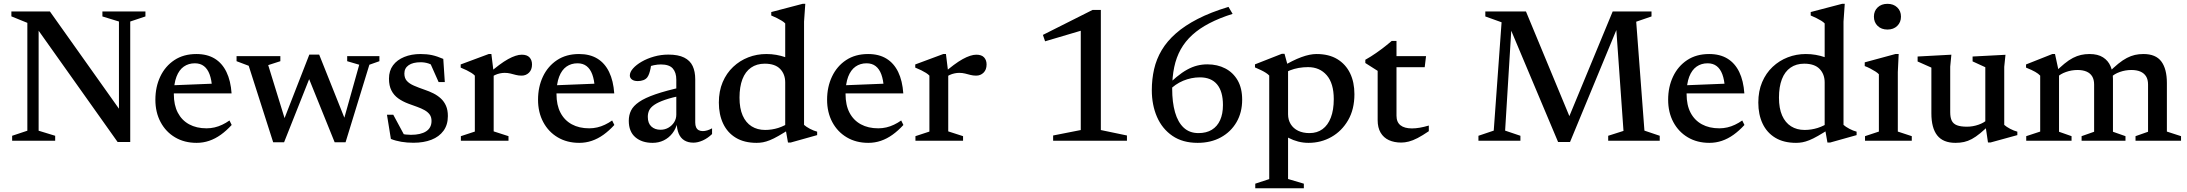

<svg xmlns="http://www.w3.org/2000/svg" viewBox="-20 -736 11436 1004"><path d="M123 -52.5V-616.5L39.5 -650.5V-676H241L631.5 -126L602 -88V-623.5L515.5 -650V-676H740.5V-650L661 -623.5V6.5H595L161 -605L182 -620.5V-52.5L268.5 -26V0H43.5V-26Z M1007 -453.5Q1063.5 -453.5 1102.8 -429.5Q1142 -405.5 1164.2 -359.5Q1186.5 -313.5 1191 -247.5H868.5V-289.5L1131 -300L1089 -278Q1086.5 -319 1076 -347.2Q1065.5 -375.5 1046.5 -390.2Q1027.5 -405 999 -405Q966 -405 941.2 -387.8Q916.5 -370.5 902.8 -334.8Q889 -299 889 -244Q889 -186.5 909.8 -146.8Q930.5 -107 969 -86Q1007.5 -65 1060 -65Q1082 -65 1102.2 -69.8Q1122.5 -74.5 1142 -83.8Q1161.5 -93 1180 -106L1191.5 -82.5Q1164 -52.5 1134.8 -31.5Q1105.5 -10.5 1074 0.2Q1042.5 11 1008 11Q944 11 895.5 -17.8Q847 -46.5 819.8 -97.5Q792.5 -148.5 792.5 -214.5Q792.5 -281.5 818.2 -335.8Q844 -390 892 -421.8Q940 -453.5 1007 -453.5Z M1858.5 -397.5 1795.5 -416V-442.5H1964V-416L1911.5 -397.5L1787 8H1730L1584.5 -352L1610.5 -357L1465.5 8H1408.5L1280.5 -392L1217 -416V-442.5H1446V-416L1382.5 -395.5L1478.5 -84.5L1455 -85L1597.5 -450.5H1649L1794.5 -86H1771Z M2179 -453.5Q2212 -453.5 2238.8 -447.8Q2265.5 -442 2298 -428L2306 -307H2273.5L2219.5 -428.5L2262.5 -384Q2241 -397.5 2221 -404Q2201 -410.5 2180 -410.5Q2139 -410.5 2116.8 -395Q2094.5 -379.5 2094.5 -351.5Q2094.5 -327.5 2107.5 -313Q2120.5 -298.5 2144.8 -288Q2169 -277.5 2201 -266.5Q2225 -258.5 2246.8 -247.5Q2268.5 -236.5 2285.5 -220.8Q2302.5 -205 2312.2 -182.8Q2322 -160.5 2322 -129Q2322 -83.5 2299.2 -52.2Q2276.5 -21 2236 -5.2Q2195.5 10.5 2142 10.5Q2108.5 10.5 2078.8 5.5Q2049 0.5 2024 -9.5L2003.5 -136H2036.5L2105.5 -8L2041 -50Q2059.5 -42 2074.2 -38Q2089 -34 2102.5 -32.5Q2116 -31 2129 -31Q2180 -31 2208.2 -49.2Q2236.5 -67.5 2236.5 -103.5Q2236.5 -124 2226.8 -137.2Q2217 -150.5 2200 -160Q2183 -169.5 2161.5 -177.2Q2140 -185 2116.5 -193.5Q2085.5 -205 2062.5 -221.5Q2039.5 -238 2026.8 -263Q2014 -288 2014 -324.5Q2014 -366 2035.2 -394.5Q2056.5 -423 2094 -438.2Q2131.5 -453.5 2179 -453.5Z M2708.5 -450Q2736 -450 2749 -435.8Q2762 -421.5 2762 -399Q2762 -371.5 2746.2 -356Q2730.5 -340.5 2707.5 -340.5Q2691.5 -340.5 2677.5 -344.2Q2663.5 -348 2649.2 -351.5Q2635 -355 2618.5 -355Q2607 -355 2594 -352.2Q2581 -349.5 2568.8 -343.8Q2556.5 -338 2545.5 -330L2533.5 -350Q2564.5 -377 2590 -396Q2615.5 -415 2636.8 -426.8Q2658 -438.5 2675.8 -444.2Q2693.5 -450 2708.5 -450ZM2561.5 -356V-49L2639 -24V0H2390V-24L2463 -48V-340.5Q2456 -348 2445.2 -354.8Q2434.5 -361.5 2420.5 -368.5Q2406.5 -375.5 2389 -382.5V-399L2535.5 -453.5H2549.5Z M3008 -453.5Q3064.5 -453.5 3103.8 -429.5Q3143 -405.5 3165.2 -359.5Q3187.5 -313.5 3192 -247.5H2869.5V-289.5L3132 -300L3090 -278Q3087.5 -319 3077 -347.2Q3066.5 -375.5 3047.5 -390.2Q3028.5 -405 3000 -405Q2967 -405 2942.2 -387.8Q2917.5 -370.5 2903.8 -334.8Q2890 -299 2890 -244Q2890 -186.5 2910.8 -146.8Q2931.5 -107 2970 -86Q3008.5 -65 3061 -65Q3083 -65 3103.2 -69.8Q3123.5 -74.5 3143 -83.8Q3162.5 -93 3181 -106L3192.5 -82.5Q3165 -52.5 3135.8 -31.5Q3106.5 -10.5 3075 0.2Q3043.5 11 3009 11Q2945 11 2896.5 -17.8Q2848 -46.5 2820.8 -97.5Q2793.5 -148.5 2793.5 -214.5Q2793.5 -281.5 2819.2 -335.8Q2845 -390 2893 -421.8Q2941 -453.5 3008 -453.5Z M3548.5 -281 3550.5 -238Q3493.5 -226.5 3457.5 -214Q3421.5 -201.5 3401.8 -188Q3382 -174.5 3374.8 -159.2Q3367.5 -144 3367.5 -125Q3367.5 -91.5 3386 -74.5Q3404.5 -57.5 3434 -57.5Q3457 -57.5 3475.8 -68.5Q3494.5 -79.5 3505.5 -97.2Q3516.5 -115 3516.5 -136.5V-319.5Q3516.5 -357 3498 -378Q3479.5 -399 3435.5 -399Q3418 -399 3399 -395Q3380 -391 3362.5 -383.5L3387.5 -412Q3385 -393 3381.8 -377.5Q3378.5 -362 3374.5 -350.8Q3370.5 -339.5 3365 -332Q3357 -321.5 3343.8 -316.8Q3330.5 -312 3315 -312Q3295.5 -312 3284.5 -320.2Q3273.5 -328.5 3273.5 -341.5Q3273.5 -359 3290.2 -378Q3307 -397 3335.5 -413.5Q3364 -430 3400 -440.2Q3436 -450.5 3475 -450.5Q3526.5 -450.5 3557.5 -435Q3588.5 -419.5 3602 -390.8Q3615.5 -362 3615.5 -321.5V-95.5Q3615.5 -80.5 3620 -70.5Q3624.5 -60.5 3633.2 -55.5Q3642 -50.5 3655 -50.5Q3666 -50.5 3678.5 -54.2Q3691 -58 3703.5 -65V-35Q3680.5 -13 3654.8 -1.5Q3629 10 3606 10Q3578 10 3558.5 -2Q3539 -14 3529.2 -37.2Q3519.5 -60.5 3518.5 -92.5L3522.5 -96Q3515 -63 3496.2 -39Q3477.5 -15 3451 -2Q3424.5 11 3392.5 11Q3336.5 11 3302.2 -18.5Q3268 -48 3268 -104.5Q3268 -134 3279.8 -158Q3291.5 -182 3322 -203Q3352.5 -224 3407.5 -243Q3462.5 -262 3548.5 -281Z M4086 -305Q4086 -348 4059.5 -375.5Q4033 -403 3979 -403Q3937 -403 3907.2 -382.2Q3877.5 -361.5 3862.2 -321.8Q3847 -282 3847 -225.5Q3847 -169.5 3863.5 -132Q3880 -94.5 3910.2 -75.5Q3940.5 -56.5 3981 -56.5Q4016 -56.5 4049.5 -67Q4083 -77.5 4115 -100V-64.5Q4077.5 -40.5 4051.2 -25.5Q4025 -10.5 4005.5 -2.8Q3986 5 3969.8 8Q3953.5 11 3936.5 11Q3872 11 3828 -15.5Q3784 -42 3761.5 -89.5Q3739 -137 3739 -199.5Q3739 -259.5 3759 -306.5Q3779 -353.5 3813.8 -386.2Q3848.5 -419 3893 -436.2Q3937.5 -453.5 3987.5 -453.5Q4014.5 -453.5 4039 -449.2Q4063.5 -445 4089.2 -436.2Q4115 -427.5 4144.5 -412.5L4086 -390V-613.5Q4079.5 -620.5 4068.2 -627.5Q4057 -634.5 4042.8 -641.5Q4028.5 -648.5 4013 -655V-673L4177 -716H4191L4184.5 -623V-83Q4189.5 -78.5 4197.5 -73Q4205.5 -67.5 4215.2 -62.5Q4225 -57.5 4234.8 -53.5Q4244.5 -49.5 4253 -47.5V-29.5L4114 9.5H4100.5L4086 -73Z M4519.5 -453.5Q4576 -453.5 4615.2 -429.5Q4654.5 -405.5 4676.8 -359.5Q4699 -313.5 4703.5 -247.5H4381V-289.5L4643.5 -300L4601.5 -278Q4599 -319 4588.5 -347.2Q4578 -375.5 4559 -390.2Q4540 -405 4511.5 -405Q4478.5 -405 4453.8 -387.8Q4429 -370.5 4415.2 -334.8Q4401.5 -299 4401.5 -244Q4401.5 -186.5 4422.2 -146.8Q4443 -107 4481.5 -86Q4520 -65 4572.5 -65Q4594.5 -65 4614.8 -69.8Q4635 -74.5 4654.5 -83.8Q4674 -93 4692.5 -106L4704 -82.5Q4676.5 -52.5 4647.2 -31.5Q4618 -10.5 4586.5 0.2Q4555 11 4520.5 11Q4456.5 11 4408 -17.8Q4359.5 -46.5 4332.2 -97.5Q4305 -148.5 4305 -214.5Q4305 -281.5 4330.8 -335.8Q4356.5 -390 4404.5 -421.8Q4452.5 -453.5 4519.5 -453.5Z M5085.5 -450Q5113 -450 5126 -435.8Q5139 -421.5 5139 -399Q5139 -371.5 5123.2 -356Q5107.5 -340.5 5084.5 -340.5Q5068.5 -340.5 5054.5 -344.2Q5040.5 -348 5026.2 -351.5Q5012 -355 4995.5 -355Q4984 -355 4971 -352.2Q4958 -349.5 4945.8 -343.8Q4933.5 -338 4922.5 -330L4910.5 -350Q4941.5 -377 4967 -396Q4992.5 -415 5013.8 -426.8Q5035 -438.5 5052.8 -444.2Q5070.5 -450 5085.5 -450ZM4938.5 -356V-49L5016 -24V0H4767V-24L4840 -48V-340.5Q4833 -348 4822.2 -354.8Q4811.5 -361.5 4797.5 -368.5Q4783.5 -375.5 4766 -382.5V-399L4912.5 -453.5H4926.5Z M5631.5 -56V-621.5L5659.5 -583.5L5445 -520L5433.5 -553.5L5693 -684H5736.5V-56L5873 -27.5V0H5487V-27.5Z M6404 -700 6425.5 -663.5Q6356 -641.5 6303.8 -614.2Q6251.5 -587 6214.5 -553.2Q6177.5 -519.5 6154.2 -477.8Q6131 -436 6120.2 -385Q6109.5 -334 6109.5 -272Q6109.5 -201 6124.5 -148.8Q6139.5 -96.5 6170 -68.2Q6200.5 -40 6247 -40Q6288.5 -40 6317 -57.5Q6345.5 -75 6360.2 -107.8Q6375 -140.5 6375 -186.5Q6375 -258 6344.2 -294.8Q6313.5 -331.5 6254.5 -331.5Q6232 -331.5 6210 -327Q6188 -322.5 6167 -313.8Q6146 -305 6127.2 -292Q6108.5 -279 6093 -262.5L6065.5 -271Q6101.5 -308 6131.5 -332.8Q6161.5 -357.5 6188 -372Q6214.5 -386.5 6240.2 -393Q6266 -399.5 6293.5 -399.5Q6346 -399.5 6387 -378.2Q6428 -357 6451.8 -316Q6475.5 -275 6475.5 -214.5Q6475.5 -148 6446 -97.2Q6416.5 -46.5 6364.2 -17.8Q6312 11 6242.5 11Q6164.5 11 6111 -25.5Q6057.5 -62 6030.2 -124.5Q6003 -187 6003 -264.5Q6003 -322 6015 -374.5Q6027 -427 6054.8 -473.8Q6082.5 -520.5 6128.8 -561.2Q6175 -602 6243 -637Q6311 -672 6404 -700Z M6954.5 -217.5Q6954.5 -300 6917.8 -342.5Q6881 -385 6820 -385Q6795 -385 6771 -380.8Q6747 -376.5 6725.2 -368Q6703.5 -359.5 6684.5 -346L6681 -385Q6710.5 -403 6736.5 -416Q6762.5 -429 6785 -437.2Q6807.5 -445.5 6827.2 -449.5Q6847 -453.5 6864.5 -453.5Q6929 -453.5 6973 -426.8Q7017 -400 7039.8 -353Q7062.5 -306 7062.5 -243.5Q7062.5 -164.5 7029.5 -107.5Q6996.5 -50.5 6942.2 -19.8Q6888 11 6822.5 11Q6794 11 6768.2 4.2Q6742.5 -2.5 6718.2 -15Q6694 -27.5 6669.5 -45.5H6715.5V200L6798 224.5V248.5H6544V224.5L6617 200.5V-341Q6610 -348.5 6599.5 -355.2Q6589 -362 6574.5 -369Q6560 -376 6542.5 -383.5V-399.5L6682.5 -454.5H6697L6715.5 -387V-138.5Q6715.5 -109.5 6729.2 -87Q6743 -64.5 6768.2 -52.2Q6793.5 -40 6827.5 -40Q6867.5 -40 6895.8 -60.8Q6924 -81.5 6939.2 -121.2Q6954.5 -161 6954.5 -217.5Z M7282.5 -131Q7282.5 -97.5 7303.2 -81Q7324 -64.5 7363.5 -64.5Q7382 -64.5 7404 -68.2Q7426 -72 7451.5 -79.5V-50Q7418.5 -27.5 7393 -14.2Q7367.5 -1 7346.8 4.2Q7326 9.5 7307.5 9.5Q7270.5 9.5 7242.8 -3.2Q7215 -16 7199.5 -42.2Q7184 -68.5 7184 -107.5V-365.5L7119.5 -406.5V-423.5Q7134 -431.5 7148.2 -440.5Q7162.5 -449.5 7176.5 -459.2Q7190.5 -469 7204.2 -479.2Q7218 -489.5 7231.2 -500.2Q7244.5 -511 7257.5 -522H7282.5V-428ZM7243 -384.5 7243.5 -442.5H7437L7430 -384.5Z M8579 -53 8659 -26V0H8389.5V-26L8469.5 -51.5L8431 -594.5L8438 -593L8190 6.5H8127.5L7877 -588.5L7883.5 -590L7850.5 -53L7930.5 -26V0H7711V-26L7791 -53L7832 -619.5L7747 -650V-676H7959.5L8192 -115.5H8181L8413 -676H8616V-650L8536 -622.5Z M8917.5 -453.5Q8974 -453.5 9013.2 -429.5Q9052.5 -405.5 9074.8 -359.5Q9097 -313.5 9101.5 -247.5H8779V-289.5L9041.5 -300L8999.5 -278Q8997 -319 8986.5 -347.2Q8976 -375.5 8957 -390.2Q8938 -405 8909.5 -405Q8876.5 -405 8851.8 -387.8Q8827 -370.5 8813.2 -334.8Q8799.5 -299 8799.5 -244Q8799.5 -186.5 8820.2 -146.8Q8841 -107 8879.5 -86Q8918 -65 8970.5 -65Q8992.5 -65 9012.8 -69.8Q9033 -74.5 9052.5 -83.8Q9072 -93 9090.5 -106L9102 -82.5Q9074.5 -52.5 9045.2 -31.5Q9016 -10.5 8984.5 0.2Q8953 11 8918.5 11Q8854.5 11 8806 -17.8Q8757.5 -46.5 8730.2 -97.5Q8703 -148.5 8703 -214.5Q8703 -281.5 8728.8 -335.8Q8754.5 -390 8802.5 -421.8Q8850.5 -453.5 8917.5 -453.5Z M9521.5 -305Q9521.5 -348 9495 -375.5Q9468.5 -403 9414.5 -403Q9372.5 -403 9342.8 -382.2Q9313 -361.5 9297.8 -321.8Q9282.5 -282 9282.5 -225.5Q9282.5 -169.5 9299 -132Q9315.5 -94.5 9345.8 -75.5Q9376 -56.5 9416.5 -56.5Q9451.5 -56.5 9485 -67Q9518.5 -77.5 9550.5 -100V-64.5Q9513 -40.5 9486.8 -25.5Q9460.5 -10.5 9441 -2.8Q9421.5 5 9405.2 8Q9389 11 9372 11Q9307.5 11 9263.5 -15.5Q9219.5 -42 9197 -89.5Q9174.5 -137 9174.5 -199.5Q9174.5 -259.5 9194.5 -306.5Q9214.5 -353.5 9249.2 -386.2Q9284 -419 9328.5 -436.2Q9373 -453.5 9423 -453.5Q9450 -453.5 9474.5 -449.2Q9499 -445 9524.8 -436.2Q9550.5 -427.5 9580 -412.5L9521.5 -390V-613.5Q9515 -620.5 9503.8 -627.5Q9492.5 -634.5 9478.2 -641.5Q9464 -648.5 9448.5 -655V-673L9612.5 -716H9626.5L9620 -623V-83Q9625 -78.5 9633 -73Q9641 -67.5 9650.8 -62.5Q9660.5 -57.5 9670.2 -53.5Q9680 -49.5 9688.5 -47.5V-29.5L9549.5 9.5H9536L9521.5 -73Z M9850 -581.5Q9818 -581.5 9798.5 -600.5Q9779 -619.5 9779 -649Q9779 -678.5 9798.5 -697.2Q9818 -716 9850 -716Q9881.5 -716 9901 -697.2Q9920.5 -678.5 9920.5 -649Q9920.5 -619.5 9901 -600.5Q9881.5 -581.5 9850 -581.5ZM9908.5 -453.5 9904 -359V-48L9977 -24V0H9732.5V-24L9805 -48V-347.5Q9799.5 -354 9787.5 -361.8Q9775.5 -369.5 9760.8 -377.2Q9746 -385 9731 -390.5V-410L9891.5 -453.5Z M10178 -149.5Q10178 -121.5 10186 -105Q10194 -88.5 10213.2 -81Q10232.5 -73.5 10265.5 -73.5Q10296.5 -73.5 10326.2 -84Q10356 -94.5 10371.5 -110.5L10389 -89Q10359 -59 10335.2 -39.5Q10311.5 -20 10291 -9Q10270.5 2 10250 6.5Q10229.5 11 10205.5 11Q10141 11 10110.2 -27.8Q10079.5 -66.5 10079.5 -143.5V-382.5L10007.5 -414.5V-440.5L10184 -450L10178 -387.5ZM10375.5 9 10361.5 -85.5V-384.5L10295 -415V-440.5L10467 -449.5L10460.5 -386.5V-83Q10465.5 -78.5 10473.5 -73Q10481.5 -67.5 10491.2 -62.5Q10501 -57.5 10510.8 -53.5Q10520.5 -49.5 10529 -47.5V-29.5L10389 9Z M10747 -356V-47L10812.5 -24V0H10575.5V-24L10648.5 -48V-340.5Q10639.5 -350.5 10622.5 -360.2Q10605.5 -370 10574.5 -382.5V-399L10712 -453.5H10726ZM11029 -322.5V-47L11094.5 -24V0H10865V-24L10930.5 -47V-294Q10930.5 -320 10920.2 -336.8Q10910 -353.5 10890.5 -361.8Q10871 -370 10844 -370Q10812.5 -370 10783 -359.5Q10753.5 -349 10738.5 -333L10721.5 -354Q10751.5 -383.5 10775.2 -403Q10799 -422.5 10820 -433.2Q10841 -444 10862 -448.8Q10883 -453.5 10906.5 -453.5Q10950 -453.5 10977 -436.2Q11004 -419 11016.5 -389.5Q11029 -360 11029 -322.5ZM11311 -302V-48L11385 -24V0H11147V-24L11212.5 -47V-294Q11212.5 -320.5 11202 -337Q11191.5 -353.5 11172.2 -361.8Q11153 -370 11125.5 -370Q11094 -370 11064.5 -359.5Q11035 -349 11020 -332.5L11003 -353.5Q11033 -383.5 11056.8 -402.8Q11080.5 -422 11101.8 -433Q11123 -444 11143.8 -448.8Q11164.5 -453.5 11188.5 -453.5Q11253 -453.5 11282 -414.5Q11311 -375.5 11311 -302Z"/></svg>

Font: Newsreader 16pt Medium
Style: Regular
Weight: 500
Designer: Hugues Gentile
Foundry: Production Type
Version: Version 1.003